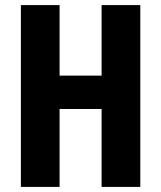

<svg xmlns="http://www.w3.org/2000/svg" viewBox="-20 -734 633 754"><path d="M531 0H379V-306H214V0H62V-714H214V-437H379V-714H531Z"/></svg>

Font: Noto Sans Khmer ExtraCondensed ExtraBold
Style: Regular
Weight: 800
Width: 2
Designer: Danh Hong and the Monotype Design Team
Foundry: Monotype Imaging Inc.
Version: Version 2.004